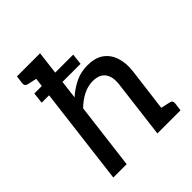

<svg xmlns="http://www.w3.org/2000/svg" viewBox="-199 -878 1016 1016"><g transform="rotate(-45 309.0 -369.5)"><path d="M81 -548 88 -610H379L372 -548ZM69 0 160 -739H260L224 -445Q260 -477 301 -497Q342 -517 392 -517Q448 -517 482.5 -493Q517 -469 532 -425Q547 -381 540 -324L499 0H399L439 -324Q446 -378 424.5 -408Q403 -438 352 -438Q316 -438 281.5 -420.5Q247 -403 215 -372L169 0ZM471 0 493 -85 561 -70Q571 -68 575 -62Q579 -56 578 -46L572 0ZM188 -739 167 -654 99 -669Q89 -671 84.5 -677Q80 -683 81 -693L87 -739Z"/></g></svg>

Font: Aleo Medium
Style: Italic
Weight: 500
Italic angle: -7°
Designer: Alessio Laiso
Foundry: Alessio Laiso
Version: Version 2.001;gftools[0.9.29]